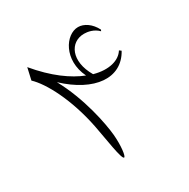

<svg xmlns="http://www.w3.org/2000/svg" viewBox="-166 -896 1032 1048"><g transform="rotate(-30 350.0 -371.5)"><path d="M590 -521C562 -475 493 -454 403 -479C333 -598 381 -695 470 -695C492 -695 530 -689 558 -660L562 -668C538 -716 497 -743 460 -743C381 -743 302 -624 366 -492C289 -522 200 -585 111 -692L94 -617C154 -561 232 -417 270 -225C287 -138 306 0 322 0C333 0 341 -66 335 -135C328 -210 294 -387 210 -540C364 -395 529 -379 602 -512Z"/></g></svg>

Font: Kawkab Mono Light
Style: Regular
Weight: 300
Monospace: yes
Designer: Abdullah Arif
Foundry: Abdullah Arif
Version: Version 1.000;PS 000.500;hotconv 1.0.88;makeotf.lib2.5.64775